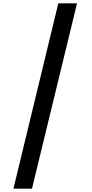

<svg xmlns="http://www.w3.org/2000/svg" viewBox="-20 -964 554 1159"><path d="M445 -944 173 175H61L332 -944Z"/></svg>

Font: MSTAGE Medium
Style: Regular
Weight: 500
Designer: Ninad Kale (Devanagari), Jonny Pinhorn (Latin)
Foundry: Indian Type Foundry
Version: 4.004